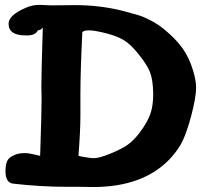

<svg xmlns="http://www.w3.org/2000/svg" viewBox="-20 -753 825 773"><path d="M83 -610.4Q14.6 -610.4 14.6 -657.2Q14.6 -692.4 84 -721.7Q108.4 -733.4 140.6 -733.4Q148.4 -733.4 163.6 -732.4Q178.7 -731.4 185.5 -731.4Q204.1 -731.4 235.4 -731.9Q266.6 -732.4 280.3 -732.4Q383.8 -732.4 475.6 -709Q515.6 -698.2 537.1 -691.9Q558.6 -685.5 587.4 -670.4Q616.2 -655.3 642.6 -633.8Q689.5 -594.7 716.3 -556.6Q743.2 -518.6 758.8 -463.9Q769.5 -426.8 769.5 -400.4Q769.5 -361.3 750 -287.1Q733.4 -225.6 716.3 -188Q699.2 -150.4 662.1 -111.3Q554.7 0 354.5 0Q339.8 0 320.3 -0.5Q300.8 -1 294.9 -1H243.2Q144.5 -1 32.2 -13.7Q2 -17.6 2 -64.5Q2 -104.5 19.5 -118.2Q44.9 -136.7 77.1 -136.7Q95.7 -136.7 117.2 -131.3Q138.7 -126 139.6 -126H141.6Q147.5 -300.8 147.5 -356.4Q147.5 -364.3 147 -379.4Q146.5 -394.5 146.5 -403.3Q146.5 -455.1 152.3 -641.6Q150.4 -640.6 147.9 -637.2Q145.5 -633.8 131.8 -629.9Q122.1 -610.4 89.8 -610.4ZM295.9 -126 306.6 -123Q317.4 -121.1 332.5 -118.7Q347.7 -116.2 357.4 -116.2Q378.9 -116.2 419.9 -132.8Q466.8 -151.4 492.2 -168.9Q517.6 -186.5 543 -219.7Q573.2 -260.7 585 -293.5Q596.7 -326.2 596.7 -373V-379.9Q595.7 -432.6 583.5 -463.4Q571.3 -494.1 535.2 -538.1Q507.8 -572.3 482.4 -588.9Q457 -605.5 414.1 -617.2Q362.3 -630.9 337.9 -630.9Q319.3 -630.9 311.5 -624Q303.7 -464.8 303.7 -372.1V-288.1Q303.7 -225.6 295.9 -126Z"/></svg>

Font: Essays1743
Style: Bold
Weight: 700
Designer: Based on the typeface in a 1743 English translation of the essays of Montaigne.  PostScript/TrueType font designed by Jo
Version: Version 002.100